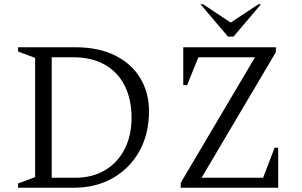

<svg xmlns="http://www.w3.org/2000/svg" viewBox="-20 -882 1417 902"><path d="M65 0V-20L145 -50V-610L65 -640V-660H333Q444 -660 521.5 -621Q599 -582 639.5 -514Q680 -446 680 -360Q680 -253 635 -172Q590 -91 510 -45.5Q430 0 326 0ZM323 -613H223V-47H334Q414 -47 473.5 -82.5Q533 -118 565.5 -181.5Q598 -245 598 -329Q598 -415 566 -479Q534 -543 472.5 -578Q411 -613 323 -613ZM829 0V-23L1178 -613H912L859 -482H841V-660H1276V-637L927 -47H1216L1270 -188H1287V0ZM1051 -710 922 -862H934L1064 -776L1194 -862H1206L1077 -710Z"/></svg>

Font: Spectral SC Light
Style: Regular
Weight: 300
Designer: Jean-Baptiste Levee
Foundry: Production Type
Version: Version 2.001